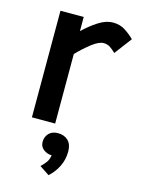

<svg xmlns="http://www.w3.org/2000/svg" viewBox="-123 -631 702 957"><g transform="rotate(15 228.5 -152.0)"><path d="M70 0V-550H190V-477Q223.5 -509.5 262.8 -535.2Q302 -561 340 -561Q374.5 -561 400.8 -544.5Q427 -528 450.5 -505L383.5 -416Q368 -431 353.8 -440.5Q339.5 -450 320 -450Q296 -450 260.5 -422.5Q225 -395 190 -359V0ZM224.5 257 174 223.5Q187 211.5 198.8 196.2Q210.5 181 214 157.5Q191.5 157.5 172.2 143.2Q153 129 153 103.5Q153 78 169.8 60.2Q186.5 42.5 216.5 42.5Q249.5 42.5 269.2 61.8Q289 81 289 118Q289 160 271.2 195.8Q253.5 231.5 224.5 257Z"/></g></svg>

Font: Junction SemiBold
Style: Regular
Weight: 600
Designer: Caroline Hadilaksono
Foundry: Caroline Hadilaksono, Tyler Finck, The League of Moveable Type
Version: Version 2.000; ttfautohint (v1.8.3)